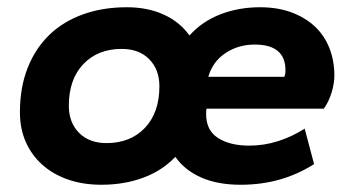

<svg xmlns="http://www.w3.org/2000/svg" viewBox="-20 -500 978 530"><path d="M644 10Q581 10 535.5 -10Q490 -30 464 -67Q428 -29 375.5 -9.5Q323 10 260 10Q209 10 167.5 -4.5Q126 -19 96.5 -45.5Q67 -72 51 -108.5Q35 -145 35 -190Q35 -259 56.5 -313Q78 -367 116.5 -404Q155 -441 209.5 -460.5Q264 -480 330 -480Q388 -480 432.5 -459.5Q477 -439 503 -402Q538 -441 588.5 -460.5Q639 -480 698 -480Q746 -480 784 -466Q822 -452 848.5 -427.5Q875 -403 889 -368Q903 -333 903 -291Q903 -270 895.5 -245Q888 -220 874 -200H550Q549 -195 549 -185Q549 -140 582 -119Q615 -98 668 -98Q709 -98 748 -110.5Q787 -123 821 -145L847 -47Q801 -18 751 -4Q701 10 644 10ZM274 -105Q340 -105 380 -147Q420 -189 420 -262Q420 -308 392 -336.5Q364 -365 316 -365Q250 -365 210 -323Q170 -281 170 -208Q170 -162 198 -133.5Q226 -105 274 -105ZM683 -377Q638 -377 602.5 -353.5Q567 -330 555 -288H765Q768 -295 768 -306Q768 -377 683 -377Z"/></svg>

Font: Celebes
Style: Bold Italic
Weight: 700
Italic angle: -10°
Designer: Anugrah Pasau
Foundry: Lafontype
Version: Version 1.000; ttfautohint (v1.8.4)